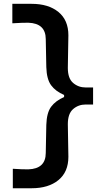

<svg xmlns="http://www.w3.org/2000/svg" viewBox="-20 -853 520 1002"><path d="M46.9 129.4V27.8Q72.3 29.8 93 30.3Q113.8 30.8 127.9 30.8Q218.3 27.8 218.8 -54.2L221.7 -201.2Q223.6 -264.6 246.8 -295.9Q270 -327.1 314.5 -346.7V-357.4Q270 -376.5 246.8 -408Q223.6 -439.5 221.7 -502.4L218.8 -648.9Q218.3 -731.4 127.9 -734.4Q114.3 -734.4 93.3 -733.9Q72.3 -733.4 44.4 -731.4V-833H145Q232.9 -833 284.9 -790.5Q336.9 -748 336.9 -668.9Q336.9 -626 335.4 -583.7Q334 -541.5 334 -498.5Q334 -443.8 361.6 -420.2Q389.2 -396.5 427.2 -396.5H465.8V-307.6H427.2Q389.2 -307.6 361.6 -283.7Q334 -259.8 334 -205.1Q334 -162.1 335.4 -119.9Q336.9 -77.6 336.9 -34.7Q336.9 44.4 284.9 86.9Q232.9 129.4 145 129.4Z"/></svg>

Font: Pinar DS1 SemiBold
Style: Regular
Weight: 600
Designer: Amin Abedi
Version: Version 3.000